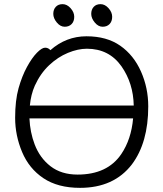

<svg xmlns="http://www.w3.org/2000/svg" viewBox="-20 -888 785 926"><path d="M521 -807Q521 -785 508.5 -772Q496 -759 475 -759Q454 -759 437 -779.5Q420 -800 420 -821Q420 -842 432 -855Q444 -868 465 -868Q486 -868 503.5 -848.5Q521 -829 521 -807ZM338 -807Q338 -785 325.5 -772Q313 -759 292 -759Q271 -759 254 -779.5Q237 -800 237 -821Q237 -842 249 -855Q261 -868 282 -868Q303 -868 320.5 -848.5Q338 -829 338 -807ZM223 -646Q299 -713 397 -713Q495 -713 560 -667.5Q625 -622 660 -543Q695 -464 695 -375Q695 -200 616 -95Q529 18 366 18Q259 18 189.5 -28.5Q120 -75 86.5 -155Q53 -235 53 -319.5Q53 -404 69.5 -462.5Q86 -521 110 -565Q134 -609 158 -633.5Q182 -658 197.5 -658Q213 -658 223 -646ZM354 -46Q498 -46 565 -145Q613 -216 622 -317H122Q125 -250 147 -192Q172 -126 224 -86Q276 -46 354 -46ZM124 -379H625Q623 -486 566 -568Q506 -653 399 -653Q356 -653 307.5 -633Q259 -613 217 -573.5Q175 -534 148 -475Q129 -432 124 -379Z"/></svg>

Font: Fusion Kai T
Style: Regular
Weight: 400
Designer: Fontworks Inc.
Version: Version 24.134;May 13, 2024